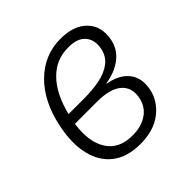

<svg xmlns="http://www.w3.org/2000/svg" viewBox="-148 -669 807 807"><g transform="rotate(-45 255.0 -265.5)"><path d="M245 10Q167 10 119.5 -27Q72 -64 56.5 -130Q41 -196 59 -283Q84 -404 154 -472.5Q224 -541 320 -541Q399 -541 440 -498.5Q481 -456 467 -386Q457 -339 419 -310Q381 -281 324 -272V-270Q387 -259 417 -221Q447 -183 435 -123Q423 -66 373.5 -28Q324 10 245 10ZM317 -492Q246 -493 195 -441.5Q144 -390 120 -293H215Q264 -293 305.5 -301.5Q347 -310 375 -331Q403 -352 411 -390Q420 -436 395.5 -464.5Q371 -493 317 -492ZM249 -39Q300 -39 335.5 -63.5Q371 -88 379 -134Q388 -186 353 -215.5Q318 -245 243 -245H110Q96 -150 132 -94Q168 -38 249 -39Z"/></g></svg>

Font: Noto Sans Light
Style: Italic
Weight: 300
Italic angle: -12°
Designer: Monotype Design Team
Foundry: Monotype Imaging Inc.
Version: Version 2.013; ttfautohint (v1.8.4.7-5d5b)